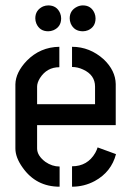

<svg xmlns="http://www.w3.org/2000/svg" viewBox="-20 -705 497 725"><path d="M113.3 -635.7Q113.3 -667 142.6 -680.7Q152.3 -684.6 162.1 -684.6Q194.3 -684.6 207 -655.3Q210.9 -645.5 210.9 -635.7Q210.9 -603.5 181.6 -590.8Q171.9 -586.9 162.1 -586.9Q129.9 -586.9 117.2 -616.2Q113.3 -626 113.3 -635.7ZM243.2 -635.7Q243.2 -666 271.5 -679.7Q282.2 -684.6 293 -684.6Q324.2 -684.6 336.9 -655.3Q340.8 -645.5 340.8 -635.7Q340.8 -603.5 312.5 -590.8Q302.7 -586.9 293 -586.9Q259.8 -586.9 247.1 -616.2Q243.2 -626 243.2 -635.7ZM38.1 -144.5V-386.7Q39.1 -431.6 81.1 -475.6Q131.8 -527.3 204.1 -528.3V-451.2Q157.2 -451.2 130.9 -410.2Q120.1 -392.6 120.1 -377.9V-311.5H338.9V-377.9Q338.9 -421.9 293.9 -442.4Q273.4 -452.1 252 -452.1V-528.3Q319.3 -528.3 372.1 -480.5Q416 -438.5 417 -387.7V-232.4H120.1V-144.5Q120.1 -117.2 151.4 -93.8Q176.8 -76.2 205.1 -76.2V0Q116.2 0 65.4 -72.3Q38.1 -110.4 38.1 -144.5ZM252 0V-77.1Q310.5 -77.1 339.8 -127.9Q345.7 -138.7 348.6 -148.4L418 -123Q400.4 -55.7 337.9 -21.5Q297.9 0 252 0Z"/></svg>

Font: Post No Bills Jaffna SemiBold
Style: Regular
Weight: 600
Designer: Kosala Senevirathne, Siva Puranthara, Lasantha Premarathna, Tharique Azeez
Foundry: Mooniak
Version: Version 1.220 ; ttfautohint (v1.6)